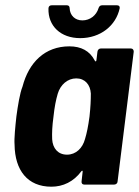

<svg xmlns="http://www.w3.org/2000/svg" viewBox="-20 -697 525 725"><path d="M283 -553C359 -553 418 -600 432 -666C433 -673 429 -677 422 -677H365C359 -677 354 -673 352 -666C344 -639 320 -620 291 -620C263 -620 244 -639 243 -666C243 -673 239 -677 233 -677H175C168 -677 163 -673 163 -665C161 -599 209 -553 283 -553ZM348 -502 344 -469C343 -464 340 -464 338 -468C319 -505 286 -522 242 -522C150 -522 89 -462 65 -370C55 -346 47 -295 42 -258C38 -222 33 -173 35 -151C36 -54 84 8 174 8C218 8 258 -11 287 -50C290 -54 293 -53 292 -48L288 -12C287 -5 291 0 298 0H411C418 0 424 -5 424 -12L485 -502C485 -509 481 -514 474 -514H361C354 -514 349 -509 348 -502ZM301 -172C292 -138 267 -113 233 -113C199 -113 179 -137 177 -171C176 -195 177 -220 182 -257C186 -294 191 -319 198 -343C208 -377 235 -401 268 -401C301 -401 321 -377 323 -344C323 -319 322 -294 318 -257C313 -220 308 -195 301 -172Z"/></svg>

Font: Barlow Semi Condensed
Style: Bold Italic
Weight: 700
Width: 4
Italic angle: -7°
Designer: Jeremy Tribby
Foundry: Tribby Type
Version: Version 1.422;hotconv 1.0.109;makeotfexe 2.5.65596